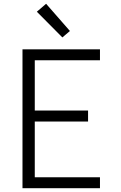

<svg xmlns="http://www.w3.org/2000/svg" viewBox="-20 -996 640 1016"><path d="M99 0V-735H509V-677H164V-411H446V-353H164V-58H509V0ZM310 -798 175 -934 224 -976 350 -832Z"/></svg>

Font: Iosevka Light Extended
Style: Regular
Weight: 300
Width: 7
Monospace: yes
Designer: Belleve Invis
Foundry: Belleve Invis
Version: Version 32.5.0; ttfautohint (v1.8.4)